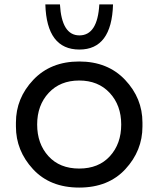

<svg xmlns="http://www.w3.org/2000/svg" viewBox="-20 -830 716 868"><path d="M339 -606Q191 -606 185 -810H251Q259 -670 339 -670Q421 -670 429 -810H491Q485 -606 339 -606ZM52 -258V-276Q52 -386 130.5 -469Q209 -552 338 -552Q467 -552 545.5 -469Q624 -386 624 -276V-258Q624 -149 547 -65.5Q470 18 338 18Q206 18 129 -65.5Q52 -149 52 -258ZM199 -124Q250 -68 338 -68Q426 -68 477 -124Q528 -180 528 -267Q528 -354 476 -410Q424 -466 338 -466Q252 -466 200 -410Q148 -354 148 -267Q148 -180 199 -124Z"/></svg>

Font: Sora
Style: Regular
Weight: 400
Designer: Jonathan Barnbrook, Julián Moncada
Foundry: Barnbrook Fonts
Version: Version 2.000